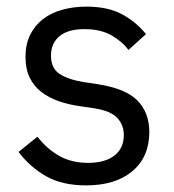

<svg xmlns="http://www.w3.org/2000/svg" viewBox="-20 -548 527 580"><path d="M240 12Q168 12 119.5 -15.5Q71 -43 36 -89L93 -135Q123 -97 160 -76.5Q197 -56 246 -56Q297 -56 325.5 -78Q354 -100 354 -140Q354 -170 334.5 -191.5Q315 -213 264 -221L223 -227Q187 -232 157 -242.5Q127 -253 104.5 -270.5Q82 -288 69.5 -314Q57 -340 57 -376Q57 -414 71 -442.5Q85 -471 109.5 -490Q134 -509 168 -518.5Q202 -528 241 -528Q304 -528 346.5 -506Q389 -484 421 -445L368 -397Q351 -421 318 -440.5Q285 -460 235 -460Q185 -460 159.5 -438.5Q134 -417 134 -380Q134 -342 159.5 -325Q185 -308 233 -300L273 -294Q359 -281 395 -244.5Q431 -208 431 -149Q431 -74 380 -31Q329 12 240 12Z"/></svg>

Font: IBM Plex Sans Arabic
Style: Regular
Weight: 400
Designer: Mike Abbink, Paul van der Laan, Pieter van Rosmalen, Wael Morcos, Khajak Apelian
Foundry: Bold Monday
Version: Version 1.1